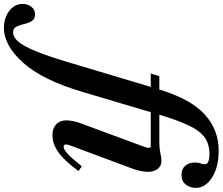

<svg xmlns="http://www.w3.org/2000/svg" viewBox="-365 -765 1115 961"><g transform="rotate(90 192.5 -284.5)"><path d="M484 -775.5Q434 -775.5 400.5 -751.8Q367 -728 340.8 -673.2Q314.5 -618.5 286 -524.5H415.5Q457 -524.5 478.2 -529.8Q499.5 -535 519.5 -535Q541.5 -535 556.8 -516.8Q572 -498.5 572 -467.5Q572 -452.5 568 -432Q564 -411.5 556.5 -391L438 -73Q436 -66.5 435.5 -63.5Q435 -60.5 435 -58Q435 -45.5 447 -45.5Q460 -45.5 481.8 -65.5Q503.5 -85.5 544.5 -136.5L568 -120Q519.5 -52.5 476.5 -21Q433.5 10.5 389 10.5Q354 10.5 334.2 -8Q314.5 -26.5 314.5 -58.5Q314.5 -72 318.2 -92.5Q322 -113 330 -133L448 -452.5Q450.5 -459.5 451.2 -463.8Q452 -468 452 -471Q452 -481.5 442 -481.5H273.5L172 -139.5Q112.5 61 26 157.2Q-60.5 253.5 -149 253.5Q-180 253.5 -207.5 241.8Q-235 230 -251.8 208.8Q-268.5 187.5 -268.5 159.5Q-268.5 136 -254.5 116.8Q-240.5 97.5 -216 97.5Q-196.5 97.5 -186.8 108.8Q-177 120 -172.2 136.5Q-167.5 153 -163 169.5Q-158.5 186 -150.2 197Q-142 208 -124.5 207.5Q-102 206.5 -80.2 182.2Q-58.5 158 -32.5 95.5Q-6.5 33 27.5 -82L147 -481.5H80L93.5 -524.5H160Q208.5 -683 285.2 -752.2Q362 -821.5 465.5 -821.5Q549 -821.5 600.8 -788.2Q652.5 -755 652.5 -706Q652.5 -678.5 635.8 -657Q619 -635.5 586.5 -635.5Q557 -635.5 541.2 -654.8Q525.5 -674 525.5 -701.5Q525.5 -719.5 529.8 -730.2Q534 -741 534 -752Q534 -765 519.5 -770.2Q505 -775.5 484 -775.5Z"/></g></svg>

Font: Libre Caslon Condensed Bold
Style: Italic
Weight: 700
Italic angle: -22.583°
Designer: Pablo Impallari, Rodrigo Fuenzalida, Katja Schimmel, Ertekin Erdin
Foundry: Pablo Impallari, Rodrigo Fuenzalida
Version: Version 2.000; ttfautohint (v1.8.4.7-5d5b);gftools[0.9.33]